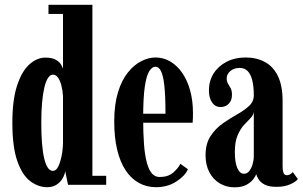

<svg xmlns="http://www.w3.org/2000/svg" viewBox="-20 -770 1261 800"><path d="M177 10Q140 10 106.8 -14.5Q73.5 -39 52.5 -97.8Q31.5 -156.5 31.5 -259Q31.5 -354.5 51.5 -414.5Q71.5 -474.5 103 -502.2Q134.5 -530 169 -530Q197 -530 212.5 -521Q228 -512 234.5 -500.8Q241 -489.5 242.5 -483.5V-712H182V-750H365V-37.5H422.5V0H263.5L251.5 -57.5Q250.5 -44 241.8 -28.2Q233 -12.5 216.8 -1.2Q200.5 10 177 10ZM200.5 -58Q213.5 -58 222.2 -75.2Q231 -92.5 236.5 -119.5Q242 -146.5 242.5 -175.5V-369Q241 -394.5 235.5 -415Q230 -435.5 221.2 -447.2Q212.5 -459 200.5 -459Q189 -459 179.8 -444.8Q170.5 -430.5 164.5 -404.2Q158.5 -378 155.2 -341Q152 -304 152 -257.5Q152 -210.5 155 -173.2Q158 -136 164 -110.5Q170 -85 179 -71.5Q188 -58 200.5 -58Z M630 10Q591 10 558.8 -7.8Q526.5 -25.5 503.5 -60.2Q480.5 -95 468.2 -146Q456 -197 456 -263.5Q456 -334.5 471.5 -385.2Q487 -436 512.8 -468Q538.5 -500 568.8 -515.2Q599 -530.5 627.5 -530.5Q662 -530.5 690.5 -513.2Q719 -496 740 -465.2Q761 -434.5 772.5 -392.2Q784 -350 784 -299.5Q784 -289 783.8 -279Q783.5 -269 782.5 -258.5H569.5V-296H669.5Q669.5 -370 664.8 -412.8Q660 -455.5 650.8 -473.8Q641.5 -492 627.5 -492Q613.5 -492 601.8 -473.2Q590 -454.5 583.2 -408Q576.5 -361.5 576.5 -278Q576.5 -215.5 580 -169.2Q583.5 -123 591.8 -92.5Q600 -62 613 -47.2Q626 -32.5 645 -32.5Q680.5 -32.5 701.5 -50.8Q722.5 -69 731.5 -87.5L763 -65Q751.5 -37.5 715 -13.8Q678.5 10 630 10Z M956.5 10.5Q923.5 10.5 896.2 -5.5Q869 -21.5 852.8 -51.5Q836.5 -81.5 836.5 -123Q836.5 -171 856.8 -202.2Q877 -233.5 907 -254.8Q937 -276 967 -292.8Q997 -309.5 1017.2 -328Q1037.5 -346.5 1037.5 -373Q1037.5 -409.5 1031.2 -435Q1025 -460.5 1012 -473.8Q999 -487 979 -487Q955 -487 939.8 -474Q924.5 -461 924.5 -444Q924.5 -430.5 930 -421.5Q935.5 -412.5 941 -402.5Q946.5 -392.5 946.5 -375Q946.5 -351.5 933.2 -337.8Q920 -324 899 -324Q877 -324 863.8 -342.8Q850.5 -361.5 850.5 -393.5Q850.5 -433 870 -463.8Q889.5 -494.5 924 -512.5Q958.5 -530.5 1003.5 -530.5Q1048.5 -530.5 1083.2 -512Q1118 -493.5 1137.8 -453.5Q1157.5 -413.5 1157.5 -348V-82Q1157.5 -57 1161.8 -48.5Q1166 -40 1175 -40Q1184 -40 1190.5 -44.8Q1197 -49.5 1200 -53L1221 -24Q1213 -12.5 1189 -2Q1165 8.5 1133 8.5Q1101 8.5 1083.5 -0.5Q1066 -9.5 1058.2 -21.8Q1050.5 -34 1047.5 -44Q1045.5 -37.5 1036.2 -24.5Q1027 -11.5 1007.8 -0.5Q988.5 10.5 956.5 10.5ZM996.5 -46Q1009.5 -46 1018.5 -57.2Q1027.5 -68.5 1032.5 -85.5Q1037.5 -102.5 1037.5 -119.5V-303.5Q1035.5 -289.5 1023.2 -277.2Q1011 -265 996 -248.5Q981 -232 969.8 -205.5Q958.5 -179 958.5 -137Q958.5 -92.5 969 -69.2Q979.5 -46 996.5 -46Z"/></svg>

Font: Imbue Thin 10pt
Style: Bold
Weight: 700
Version: Version 1.102